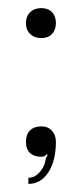

<svg xmlns="http://www.w3.org/2000/svg" viewBox="-20 -379 202 474"><path d="M82 -359Q98.5 -359 108.2 -349.1Q118 -339.2 118 -322Q118 -305.2 108.5 -295.1Q99 -285 82 -285Q65.2 -285 54.6 -295Q44 -305 44 -322Q44 -338.5 54.4 -348.8Q64.8 -359 82 -359ZM118 -29Q118 17.8 99.4 46.4Q80.8 75 50 75V60Q65.5 60 77.5 46.5Q89.5 33 92 18Q93 10.2 98 3L95 2Q91 8 82 8Q64 8 54 -1.5Q44 -11 44 -29Q44 -47 54 -57Q64 -67 82 -67Q98.2 -67 108.1 -56.4Q118 -45.8 118 -29Z"/></svg>

Font: FogtwoNo5
Style: Regular
Weight: 400
Designer: gluk (gluksza@wp.pl)
Foundry: gluk (gluksza@wp.pl)
Version: Version 0.87